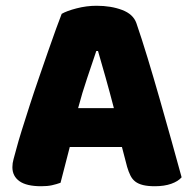

<svg xmlns="http://www.w3.org/2000/svg" viewBox="-20 -636 667 666"><path d="M194 -588Q211 -598 245.5 -607Q280 -616 315 -616Q365 -616 403.5 -601.5Q442 -587 453 -556Q471 -504 492 -435Q513 -366 534 -292.5Q555 -219 575 -147.5Q595 -76 610 -21Q598 -7 574 1.5Q550 10 517 10Q493 10 476.5 6Q460 2 449.5 -6Q439 -14 432.5 -27Q426 -40 421 -57L403 -126H222Q214 -96 206 -64Q198 -32 190 -2Q176 3 160.5 6.5Q145 10 123 10Q72 10 47.5 -7.5Q23 -25 23 -56Q23 -70 27 -84Q31 -98 36 -117Q43 -144 55.5 -184Q68 -224 83 -270.5Q98 -317 115 -366Q132 -415 147 -458.5Q162 -502 174.5 -536Q187 -570 194 -588ZM314 -459Q300 -417 282.5 -365.5Q265 -314 251 -261H375Q361 -315 346.5 -366.5Q332 -418 320 -459Z"/></svg>

Font: Baloo Paaji
Style: Regular
Weight: 400
Designer: Shuchita Grover and Ek Type
Foundry: Ek Type
Version: Version 1.007;PS 1.000;hotconv 1.0.88;makeotf.lib2.5.647800